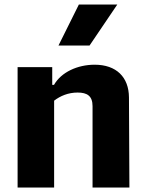

<svg xmlns="http://www.w3.org/2000/svg" viewBox="-20 -842 660 862"><path d="M561 0 559 -404.5C558.5 -496 502 -551.5 405 -551.5C327.5 -551.5 254.5 -517.5 222.5 -461H214.5V-540.5H59V0H223V-390C251 -411.5 286.5 -426.5 328.5 -426.5C371.5 -426.5 395.5 -411 395.5 -365.5V0ZM242.5 -637.5 334 -821.5H506.5L382 -637.5Z"/></svg>

Font: Monaspace Argon ExtraBold
Style: Bold
Weight: 800
Designer: Riley Cran & the Lettermatic Team
Foundry: Lettermatic
Version: Version 1.000 (Monaspace Argon)